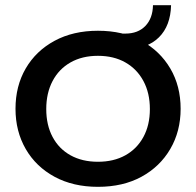

<svg xmlns="http://www.w3.org/2000/svg" viewBox="-20 -713 759 743"><path d="M359 10Q263 10 191 -29Q119 -68 79.5 -136.5Q40 -205 40 -292Q40 -380 79.5 -448Q119 -516 191 -555Q263 -594 359 -594Q456 -594 527.5 -555Q599 -516 639 -448Q679 -380 679 -292Q679 -205 639 -136.5Q599 -68 527.5 -29Q456 10 359 10ZM359 -87Q420 -87 465 -112Q510 -137 535 -183Q560 -229 560 -291Q560 -353 535 -399.5Q510 -446 465 -471.5Q420 -497 359 -497Q298 -497 253 -471.5Q208 -446 183.5 -399.5Q159 -353 159 -291Q159 -229 183.5 -183Q208 -137 253 -112Q298 -87 359 -87ZM451 -524V-583H465Q514 -583 542.5 -612.5Q571 -642 572 -693H642Q640 -613 595 -568.5Q550 -524 472 -524Z"/></svg>

Font: Rokkitt SemiBold
Style: Regular
Weight: 600
Designer: Vernon Adams
Foundry: Vernon Adams
Version: Version 3.103